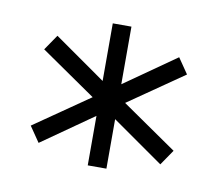

<svg xmlns="http://www.w3.org/2000/svg" viewBox="-50 -723 533 466"><g transform="rotate(10 216.0 -490.0)"><path d="M366 -348 239 -437V-315H193V-437L66 -348L40 -386L176 -480L40 -574L66 -612L193 -523V-665H239V-523L366 -612L392 -574L256 -480L392 -386Z"/></g></svg>

Font: Sulphur Point Light
Style: Regular
Weight: 300
Designer: Noponies / Dale Sattler
Foundry: Noponies
Version: Version 1.000; ttfautohint (v1.8)